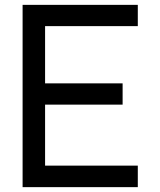

<svg xmlns="http://www.w3.org/2000/svg" viewBox="-20 -770 660 790"><path d="M165.5 -662.5V-427H484.5V-339.5H165.5V-88.5H547V0H73V-750H547V-662.5Z"/></svg>

Font: Russisch Sans Medium
Style: Regular
Weight: 500
Width: 4
Designer: Michael Sharanda (font) & Cristiano Sobral (main changes)
Foundry: Michael Sharanda
Version: Version 2.00;September 8, 2020;FontCreator 13.0.0.2681 64-bi